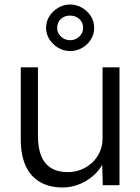

<svg xmlns="http://www.w3.org/2000/svg" viewBox="-20 -820 622 850"><path d="M72 -203V-522H148V-218Q148 -165 162.5 -129.5Q177 -94 206.5 -76Q236 -58 279 -58Q312 -58 340 -69.5Q368 -81 389 -101Q410 -121 422 -148Q434 -175 434 -205V-522H509V0H435L432 -110L444 -116Q432 -81 404 -52.5Q376 -24 337.5 -7Q299 10 258 10Q198 10 156.5 -14.5Q115 -39 93.5 -86Q72 -133 72 -203ZM184 -696Q184 -725 198.5 -748Q213 -771 237.5 -785.5Q262 -800 290 -800Q319 -800 343.5 -785.5Q368 -771 382.5 -748Q397 -725 397 -696Q397 -669 382.5 -645.5Q368 -622 343.5 -608Q319 -594 290 -594Q263 -594 238.5 -608Q214 -622 199 -645.5Q184 -669 184 -696ZM348 -696Q348 -721 331 -736Q314 -751 290 -751Q265 -751 249 -735.5Q233 -720 233 -696Q233 -674 250 -658Q267 -642 290 -642Q314 -642 331 -658Q348 -674 348 -696Z"/></svg>

Font: Mach Light
Style: Regular
Weight: 300
Version: Version 1.002